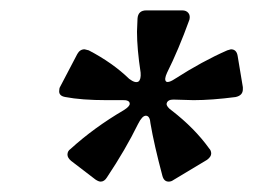

<svg xmlns="http://www.w3.org/2000/svg" viewBox="-20 -783 488 370"><path d="M174 -433Q170 -433 164 -437L117 -473Q110 -479 110 -485Q110 -492 116 -496Q161 -537 219 -571Q230 -578 230 -583Q230 -591 214 -590H186Q137 -590 106 -596Q94 -598 94 -607Q94 -613 96 -616L129 -679Q134 -688 143 -688L151 -686Q197 -662 229 -631Q241 -622 247 -626Q252 -630 251 -643Q244 -689 244 -722L245 -747Q246 -763 262 -763H331Q339 -763 343 -758Q347 -753 345 -745Q324 -687 302 -643Q296 -630 300 -626Q301 -625 303 -625Q308 -625 317 -631Q370 -665 418 -686Q424 -688 425 -688Q436 -688 438 -675L448 -615V-611Q448 -599 434 -596Q388 -590 353 -590L318 -591H313Q305 -591 302 -586L301 -583Q301 -577 311 -570Q355 -536 383 -497Q387 -493 387 -487Q387 -481 379 -475L314 -436Q310 -433 305 -433Q296 -433 293 -444Q277 -504 270 -545Q269 -560 261 -560Q254 -560 246 -544Q222 -495 186 -441Q181 -433 174 -433Z"/></svg>

Font: Open Sauce Two
Style: Bold Italic
Weight: 700
Italic angle: -10°
Designer: Alfredo Marco Pradil
Foundry: Creative Sauce Fz LLC
Version: Version 1.477